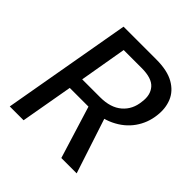

<svg xmlns="http://www.w3.org/2000/svg" viewBox="-187 -841 982 982"><g transform="rotate(45 304.5 -350.0)"><path d="M30 0 153 -700H390Q470 -700 517.5 -673Q565 -646 583.5 -601Q602 -556 595 -501Q588 -440 553 -390.5Q518 -341 458 -312.5Q398 -284 314 -284H180L130 0ZM403 0 307 -311H412L514 0ZM194 -360H324Q399 -360 442 -397Q485 -434 491 -496Q499 -550 470.5 -583Q442 -616 368 -616H238Z"/></g></svg>

Font: DM Sans 11pt Medium
Style: Italic
Weight: 500
Italic angle: -10°
Version: Version 4.004;gftools[0.9.30]